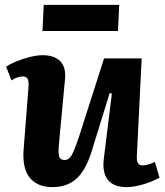

<svg xmlns="http://www.w3.org/2000/svg" viewBox="-20 -752 674 786"><path d="M5 -479Q21 -490 48 -501Q75 -512 103.5 -519Q132 -526 154 -526Q203 -526 227 -501Q251 -476 246 -427L221 -159Q218 -124 222.5 -110.5Q227 -97 244 -97Q262 -97 273 -116Q284 -135 303 -191L406 -513H560L540 -110Q539 -75 563 -75Q575 -75 588.5 -79Q602 -83 614 -89L633 -25Q608 -10 568.5 2Q529 14 498 14Q445 14 421.5 -16Q398 -46 405 -102L438 -369L429 -371L356 -135Q332 -56 293.5 -21Q255 14 195 14Q132 14 101 -25.5Q70 -65 77 -144L97 -400Q98 -423 92 -431Q86 -439 73 -439Q52 -439 27 -423ZM159 -732H468L463 -625H154Z"/></svg>

Font: Literata 12pt
Style: Bold Italic
Weight: 700
Italic angle: -2°
Designer: Latin by Veronika Burian and Jose Scaglione. Greek by Irene Vlachou. Cyrillic by Vera Evstafieva
Foundry: TypeTogether
Version: Version 3.002